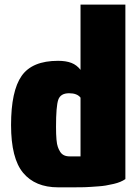

<svg xmlns="http://www.w3.org/2000/svg" viewBox="-20 -802 595 830"><path d="M328.1 -126V-379.9Q313.5 -398.9 278.8 -398.9Q241.7 -398.9 231.9 -370.8Q222.2 -342.8 222.2 -253.9Q222.2 -187 230 -167Q233.4 -156.7 239.7 -146.5Q252 -126 280.8 -126ZM299.3 7.8H231Q132.3 7.8 80.1 -54.7Q27.8 -117.2 27.8 -261.2Q27.8 -408.7 73.5 -473.9Q119.1 -539.1 231 -539.1Q265.6 -539.1 288.8 -530Q312 -521 328.1 -500V-782.2H522V-27.8Q502.4 -14.2 472.7 -7.3L466.3 -5.9Q436 1.5 407.7 3.4L372.6 5.9Q354.5 7.8 299.3 7.8Z"/></svg>

Font: Squarion Black
Style: Regular
Weight: 900
Designer: Natanael Gama
Version: Version 1.00;September 12, 2019;FontCreator 11.5.0.2425 64-b